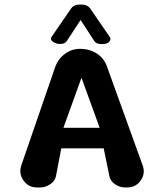

<svg xmlns="http://www.w3.org/2000/svg" viewBox="-20 -819 650 841"><path d="M257.8 -259.3H416.5L336.9 -478.5ZM449.2 -525.9Q449.2 -525.9 605 -94.2Q617.7 -58.6 596.2 -28.3Q574.7 2 537.6 2Q537.6 2 526.9 2Q503.9 2 482.9 -12.7Q462.4 -27.3 459 -48.3Q459 -48.3 434.1 -169.4H248.5L225.6 -49.8Q222.2 -26.9 200.7 -12.5Q179.2 2 157.7 2Q157.7 2 141.1 2Q104.5 2 83 -28.3Q61.5 -58.6 73.2 -94.2Q73.2 -94.2 221.2 -523.9Q233.9 -560.5 264.2 -583Q294.9 -606 334.5 -605Q334.5 -605 335.9 -605Q375 -604 406.2 -583Q437.5 -561.5 449.2 -525.9ZM375.5 -781.2Q375.5 -781.2 460.4 -657.7Q467.8 -647 458.5 -636.2Q448.7 -626 430.7 -626Q430.7 -626 422.9 -626Q401.9 -626 393.1 -639.2Q393.1 -639.2 333 -731.4L272.5 -639.2Q263.7 -626 244.1 -626.5Q223.6 -626.5 210.9 -636.7Q198.2 -647 206.1 -657.7Q206.1 -657.7 291 -781.2Q303.7 -799.8 333 -799.3Q362.8 -799.8 375.5 -781.2Z"/></svg>

Font: Dyuthi
Style: Regular
Weight: 400
Designer: Hiran Venugopalan, Hussain K H and Suresh P for Sawthanthra Malayalam Computing (SMC)
Version: Version 3.0.0+20221109